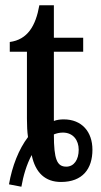

<svg xmlns="http://www.w3.org/2000/svg" viewBox="-20 -679 383 727"><path d="M14 19 61 28C68 -13 81 -57 100 -92C114 -24 152 10 211 10C293 10 330 -40 330 -112C330 -180 290 -227 221 -227C208 -227 194 -225 184 -221V-483H295V-536H184V-659H129C115 -580 84 -529 17 -520V-483H82V-229C82 -204 83 -181 86 -160C51 -114 26 -50 14 19ZM231 -48C196 -48 184 -75 184 -170C193 -174 206 -177 218 -177C257 -177 278 -148 278 -112C278 -74 260 -48 231 -48Z"/></svg>

Font: Noto Serif Condensed Medium
Style: Regular
Weight: 500
Width: 3
Designer: Monotype Design Team
Foundry: Monotype Imaging Inc.
Version: Version 2.015